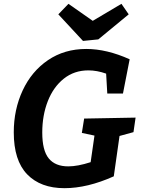

<svg xmlns="http://www.w3.org/2000/svg" viewBox="-20 -972 739 1004"><path d="M689 -357 678 -281 605 -261 575 -50Q437 12 317 12Q192 12 122 -60.5Q52 -133 52 -280Q52 -399 98.5 -499Q145 -599 231 -657.5Q317 -716 431 -716Q538 -716 658 -662L623 -483H541L535 -587Q487 -604 442 -604Q368 -604 313.5 -560.5Q259 -517 230 -443Q201 -369 201 -279Q201 -185 235 -143.5Q269 -102 337 -102Q386 -102 454 -124L474 -263L408 -277L420 -352ZM465 -863 615 -952 653 -897 494 -766 414 -758 285 -897 338 -952Z"/></svg>

Font: Bitter Pro
Style: Bold Italic
Weight: 700
Italic angle: -9°
Designer: Sol Matas, and Bitter project Authors
Foundry: Sol Matas
Version: Version 1.010